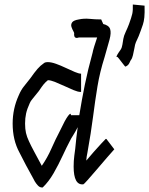

<svg xmlns="http://www.w3.org/2000/svg" viewBox="-20 -801 660 850"><path d="M499 -549Q494 -547 497 -554Q500 -561 506 -569.5Q512 -578 514 -581Q520 -590 522 -604Q524 -618 526 -629Q528 -642 536.5 -660Q545 -678 551 -694Q562 -724 565.5 -739.5Q569 -755 568 -781L620 -776Q621 -744 619 -724.5Q617 -705 612.5 -692Q608 -679 603 -665Q593 -637 587 -625.5Q581 -614 578 -603Q577 -599 574.5 -585Q572 -571 568.5 -556.5Q565 -542 560 -536Q558 -534 553 -522.5Q548 -511 535 -506Q534 -506 525.5 -517Q517 -528 508.5 -539Q500 -550 499 -549ZM451 -186 486 -140Q474 -127 452.5 -102Q431 -77 408 -50Q385 -23 368 -4Q351 15 349 15Q306 20 306 -64Q306 -89 309 -112Q312 -135 313 -142Q315 -167 318 -191Q321 -215 324 -238Q314 -218 303.5 -201.5Q293 -185 292 -182Q275 -150 257 -111Q239 -72 217.5 -34.5Q196 3 169 29H166Q156 29 148 20.5Q140 12 134 2Q128 -8 126 -13Q94 -70 66 -126Q36 -181 36 -254Q36 -320 63 -379Q73 -403 87 -420Q101 -437 114 -454Q133 -481 146 -496Q159 -511 174 -521Q179 -526 192 -526Q207 -526 228 -518.5Q249 -511 271 -500.5Q293 -490 311 -482.5Q329 -475 337 -475H339V-394H337Q325 -394 306 -402Q287 -410 265.5 -420Q244 -430 224 -438Q204 -446 192 -446Q181 -437 173.5 -428Q166 -419 152 -398Q134 -375 124.5 -364Q115 -353 112 -345Q100 -319 95.5 -298.5Q91 -278 91 -254Q91 -230 95 -212.5Q99 -195 108 -176Q116 -158 132.5 -127.5Q149 -97 165 -67Q190 -103 207.5 -143Q225 -183 247 -225Q268 -270 281 -287.5Q294 -305 294 -291H331Q342 -359 355.5 -425.5Q369 -492 390 -568Q391 -575 397 -595Q403 -615 410 -635H329Q328 -635 323 -633.5Q318 -632 313 -635Q308 -638 308 -651Q310 -654 305 -662.5Q300 -671 296.5 -681.5Q293 -692 299 -701.5Q305 -711 329 -715Q352 -720 377 -717.5Q402 -715 425 -715H428L437 -695H436Q462 -689 467.5 -672.5Q473 -656 465 -626Q457 -596 443 -548Q422 -482 411.5 -418.5Q401 -355 392 -284.5Q383 -214 367 -125Q363 -108 362 -90Q377 -108 395 -128.5Q413 -149 428 -165Q443 -181 448 -186Z"/></svg>

Font: Syne
Style: Italic
Weight: 400
Italic angle: -9°
Designer: Lucas Descroix
Foundry: Bonjour Monde
Version: Version 2.000; ttfautohint (v1.8.3)